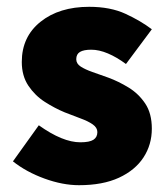

<svg xmlns="http://www.w3.org/2000/svg" viewBox="-20 -532 492 564"><path d="M212 12Q164 12 110.5 -7.5Q57 -27 18 -58L94 -164Q129 -139 159.5 -126.5Q190 -114 216 -114Q243 -114 254.5 -121.5Q266 -129 266 -144Q266 -157 252.5 -166.5Q239 -176 217 -184Q195 -192 170 -202Q141 -214 112 -232.5Q83 -251 63.5 -280Q44 -309 44 -350Q44 -424 99 -468Q154 -512 242 -512Q304 -512 348.5 -491.5Q393 -471 426 -446L350 -344Q323 -364 297 -375Q271 -386 248 -386Q226 -386 215 -379.5Q204 -373 204 -358Q204 -345 217 -336.5Q230 -328 251.5 -320.5Q273 -313 298 -304Q328 -293 357.5 -275Q387 -257 406.5 -228Q426 -199 426 -154Q426 -107 401.5 -69.5Q377 -32 329.5 -10Q282 12 212 12Z"/></svg>

Font: Assistant ExtraLight ExtraBold
Style: Regular
Weight: 800
Version: Version 3.000